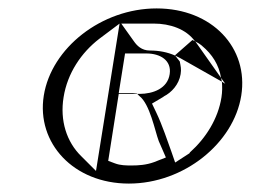

<svg xmlns="http://www.w3.org/2000/svg" viewBox="-20 -457 606 456"><path d="M84 -230C66 -117 155 -21 286 -21C417 -21 535 -117 553 -230C571 -343 484 -437 352 -437C221 -437 102 -343 84 -230ZM131 -226C140 -283 173 -332 216 -365L264 -401L208 -51L173 -86C138 -120 122 -171 131 -226ZM268 -401H345C384 -401 422 -388 443 -359L452 -354C457 -351 460 -348 460 -348C484 -328 500 -303 505 -272L515 -258L507 -263C508 -251 508 -239 506 -226C498 -175 469 -129 431 -95L430 -93L396 -71L387 -97C379 -119 365 -161 351 -190L341 -211L368 -227L369 -228C387 -237 405 -256 409 -281C411 -293 409 -300 407 -311L396 -325C378 -333 358 -337 336 -337C316 -337 305 -349 298 -359ZM237 -75 262 -234V-236L277 -330H328C360 -330 388 -314 383 -281C378 -247 344 -234 311 -234H306L311 -229C336 -210 348 -146 357 -122L374 -83L346 -72C327 -65 308 -64 293 -64C280 -64 266 -64 253 -69ZM262 -234V-236H287H295L305 -235L306 -234ZM396 -326V-325L408 -319L507 -263L505 -272L445 -357L443 -359L437 -362Z"/></svg>

Font: Charger Static
Style: Obl
Weight: 1000
Designer: Jasper
Foundry: KineticPlasma Fonts/Cannot Into Space Fonts
Version: Version 1.1